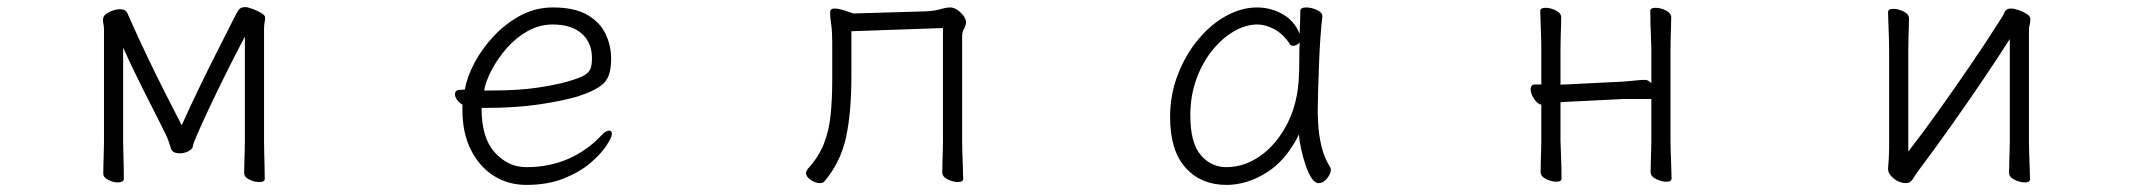

<svg xmlns="http://www.w3.org/2000/svg" viewBox="-20 -505 6040 541"><path d="M670 -402Q642 -349 616 -296.5Q590 -244 569 -199.5Q548 -155 536 -127Q524 -99 524 -96Q524 -86 512 -79.5Q500 -73 487 -73Q466 -73 462 -86Q459 -95 455.5 -105.5Q452 -116 449 -122Q432 -157 409 -202Q386 -247 364 -292Q342 -337 327 -371V-106Q327 -100 327.5 -79Q328 -58 328.5 -35.5Q329 -13 329 -1Q329 4 324 6.5Q319 9 312 9Q299 9 285 2Q271 -5 271 -16Q271 -24 271.5 -43Q272 -62 272.5 -80.5Q273 -99 273 -106V-422Q273 -430 271.5 -437Q270 -444 270 -449Q270 -451 270.5 -452.5Q271 -454 271 -455Q273 -464 288.5 -471.5Q304 -479 318 -479Q326 -479 332 -476Q337 -473 340 -465.5Q343 -458 346 -452Q369 -400 395 -345.5Q421 -291 446.5 -241Q472 -191 492 -152Q514 -201 540 -255Q566 -309 592.5 -361Q619 -413 640 -455Q645 -465 651 -475Q657 -485 670 -485Q678 -485 691.5 -480Q705 -475 716 -468.5Q727 -462 727 -456Q727 -449 725.5 -441.5Q724 -434 724 -425V-106Q724 -96 724.5 -75Q725 -54 725.5 -33.5Q726 -13 726 -1Q726 8 710 8Q697 8 682.5 1Q668 -6 668 -18Q668 -26 668.5 -44.5Q669 -63 669.5 -81Q670 -99 670 -106Z M1337 -201V-198Q1337 -116 1374.5 -75Q1412 -34 1463 -34Q1528 -34 1581.5 -57.5Q1635 -81 1675 -124Q1687 -137 1696 -137Q1704 -137 1704 -127Q1704 -118 1689 -95Q1674 -72 1644.5 -46.5Q1615 -21 1569.5 -2.5Q1524 16 1463 16Q1412 16 1371.5 -9.5Q1331 -35 1307 -82.5Q1283 -130 1283 -195V-210Q1262 -224 1262 -240Q1262 -252 1279 -252Q1281 -252 1285.5 -252.5Q1290 -253 1290 -253Q1296 -289 1317.5 -329Q1339 -369 1372 -404Q1405 -439 1447 -461.5Q1489 -484 1538 -484Q1599 -484 1635 -463Q1671 -442 1686.5 -409Q1702 -376 1702 -340Q1702 -311 1695 -292Q1688 -273 1667.5 -259.5Q1647 -246 1607 -233Q1562 -220 1497 -210.5Q1432 -201 1349 -201ZM1365 -250Q1441 -250 1494.5 -258Q1548 -266 1582 -276Q1613 -285 1626.5 -293Q1640 -301 1644 -312Q1648 -323 1648 -341Q1648 -385 1619 -410.5Q1590 -436 1537 -436Q1500 -436 1467 -417.5Q1434 -399 1408.5 -370Q1383 -341 1366 -309Q1349 -277 1344 -250Z M2637 -426 2379 -417V-291Q2379 -186 2363.5 -116.5Q2348 -47 2303 6Q2299 11 2290 11Q2278 11 2264.5 2Q2251 -7 2251 -18Q2251 -22 2256 -29Q2287 -63 2301.5 -100Q2316 -137 2320.5 -181.5Q2325 -226 2325 -281V-387Q2325 -416 2322 -437Q2319 -458 2319 -468Q2319 -473 2321 -477Q2324 -481 2331 -481Q2340 -481 2352.5 -477.5Q2365 -474 2374.5 -470.5Q2384 -467 2384 -467L2587 -473Q2613 -474 2629.5 -479Q2646 -484 2657 -484Q2672 -484 2687 -469.5Q2702 -455 2702 -442Q2702 -434 2696.5 -424.5Q2691 -415 2691 -402V-107Q2691 -101 2691.5 -80Q2692 -59 2693 -36Q2694 -13 2694 -1Q2694 8 2679 8Q2666 8 2650.5 0.5Q2635 -7 2635 -19Q2635 -27 2635.5 -45Q2636 -63 2636.5 -81Q2637 -99 2637 -107Z M3706 -457Q3703 -435 3700.5 -398.5Q3698 -362 3696.5 -321.5Q3695 -281 3694 -246Q3693 -211 3693 -193Q3693 -180 3694.5 -152.5Q3696 -125 3703.5 -93Q3711 -61 3728 -34Q3730 -30 3730 -27Q3730 -16 3719.5 -2.5Q3709 11 3695 11Q3685 11 3675.5 -3.5Q3666 -18 3658.5 -40.5Q3651 -63 3646 -86Q3641 -109 3640 -126Q3604 -53 3548.5 -18.5Q3493 16 3436 16Q3364 16 3320.5 -32.5Q3277 -81 3277 -175Q3277 -238 3298.5 -294Q3320 -350 3355.5 -393Q3391 -436 3434.5 -460Q3478 -484 3522 -484Q3559 -484 3592.5 -466Q3626 -448 3642 -410Q3643 -433 3643.5 -450.5Q3644 -468 3644 -475Q3644 -484 3661 -484Q3675 -484 3690.5 -477Q3706 -470 3706 -459ZM3642 -386Q3640 -382 3634.5 -379Q3629 -376 3624 -376Q3618 -376 3615 -380Q3596 -409 3571 -422.5Q3546 -436 3523 -436Q3490 -436 3456.5 -416.5Q3423 -397 3395 -362Q3367 -327 3350.5 -280.5Q3334 -234 3334 -180Q3334 -103 3363 -68.5Q3392 -34 3436 -34Q3486 -34 3531.5 -66Q3577 -98 3607 -156Q3637 -214 3640 -291Q3641 -306 3641 -333.5Q3641 -361 3642 -386Z M4633 -226H4554L4392 -218Q4388 -218 4384.5 -217.5Q4381 -217 4377 -217V-108Q4377 -102 4378 -81Q4379 -60 4379.5 -37Q4380 -14 4380 -2Q4380 7 4365 7Q4352 7 4336.5 -0.5Q4321 -8 4321 -20Q4321 -28 4321.5 -46.5Q4322 -65 4322.5 -83Q4323 -101 4323 -108V-210Q4312 -212 4302.5 -226.5Q4293 -241 4293 -253Q4293 -267 4305 -267H4323V-367Q4323 -377 4322.5 -398Q4322 -419 4321 -441Q4320 -463 4320 -474Q4320 -483 4335 -483Q4349 -483 4364 -475.5Q4379 -468 4379 -456Q4379 -448 4378.5 -431.5Q4378 -415 4377.5 -397Q4377 -379 4377 -367V-266Q4381 -267 4384.5 -267Q4388 -267 4391 -267L4553 -275Q4568 -276 4586.5 -278Q4605 -280 4615 -280Q4625 -280 4633 -270V-367Q4633 -377 4632 -398Q4631 -419 4630.5 -441Q4630 -463 4630 -474Q4630 -483 4645 -483Q4659 -483 4674 -475.5Q4689 -468 4689 -456Q4689 -448 4688.5 -431.5Q4688 -415 4687.5 -397Q4687 -379 4687 -367V-108Q4687 -102 4687.5 -81Q4688 -60 4689 -37Q4690 -14 4690 -2Q4690 7 4675 7Q4662 7 4646.5 -0.5Q4631 -8 4631 -20Q4631 -28 4631.5 -46.5Q4632 -65 4632.5 -83Q4633 -101 4633 -108Z M5643 -395Q5610 -343 5566 -278Q5522 -213 5475.5 -147.5Q5429 -82 5387 -26Q5378 -14 5370.5 -1.5Q5363 11 5351 11Q5332 11 5316 -2Q5300 -15 5300 -29V-31Q5301 -40 5302 -57Q5303 -74 5303 -86V-364Q5303 -374 5302.5 -395Q5302 -416 5301 -438Q5300 -460 5300 -471Q5300 -480 5315 -480Q5329 -480 5344 -472.5Q5359 -465 5359 -453Q5359 -445 5358.5 -428.5Q5358 -412 5357.5 -394Q5357 -376 5357 -364V-78Q5396 -128 5441 -191Q5486 -254 5532.5 -322Q5579 -390 5620 -455Q5625 -463 5629 -472Q5633 -481 5646 -481Q5655 -481 5668 -476.5Q5681 -472 5691 -465.5Q5701 -459 5701 -452Q5701 -442 5699 -435.5Q5697 -429 5697 -415V-106Q5697 -100 5697.5 -79Q5698 -58 5699 -35Q5700 -12 5700 0Q5700 9 5685 9Q5672 9 5656.5 1.5Q5641 -6 5641 -18Q5641 -26 5641.5 -44.5Q5642 -63 5642.5 -81Q5643 -99 5643 -106Z"/></svg>

Font: Moon Stars Kai T HW Light
Style: Regular
Weight: 300
Designer: GuiWonder
Version: Version 1.101